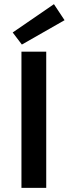

<svg xmlns="http://www.w3.org/2000/svg" viewBox="-20 -902 330 922"><path d="M83 0H202V-654H83ZM85 -688 290 -805 239 -882 41 -746Z"/></svg>

Font: Source Sans Pro Semibold
Style: Regular
Weight: 600
Designer: Paul D. Hunt
Foundry: Adobe Systems Incorporated
Version: Version 3.006;hotconv 1.0.111;makeotfexe 2.5.65597